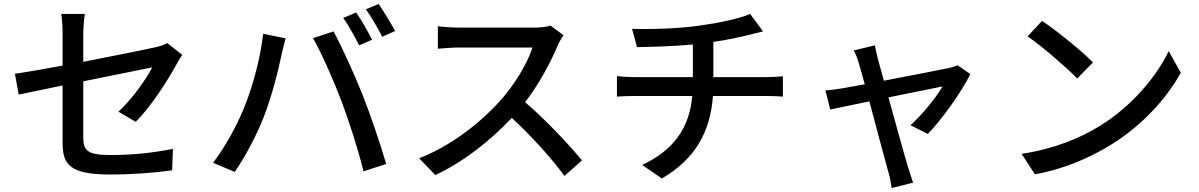

<svg xmlns="http://www.w3.org/2000/svg" viewBox="-20 -850 6030 966"><path d="M897 -574 822 -633C807 -624 786 -618 761 -612C718 -602 558 -570 399 -539V-678C399 -709 402 -750 407 -780H288C293 -750 295 -710 295 -678V-520C192 -501 101 -485 55 -479L74 -374L295 -420V-131C295 -24 329 28 534 28C651 28 759 19 846 7L850 -101C750 -81 647 -70 536 -70C421 -70 399 -92 399 -158V-441L746 -511C717 -455 647 -353 576 -288L663 -237C740 -314 824 -445 869 -528C877 -543 889 -562 897 -574Z M1772 -787 1707 -760C1734 -722 1767 -662 1787 -622L1852 -650C1833 -689 1797 -751 1772 -787ZM1885 -830 1821 -803C1849 -765 1881 -708 1903 -665L1968 -694C1949 -730 1911 -792 1885 -830ZM1207 -305C1172 -220 1115 -113 1052 -31L1161 15C1215 -63 1272 -171 1308 -264C1347 -363 1383 -506 1396 -572C1401 -594 1410 -632 1417 -657L1304 -680C1291 -560 1251 -412 1207 -305ZM1700 -336C1740 -229 1782 -97 1809 12L1923 -25C1896 -119 1843 -275 1805 -371C1765 -472 1699 -617 1658 -692L1555 -658C1598 -583 1661 -440 1700 -336Z M2815 -673 2750 -721C2733 -715 2700 -711 2663 -711C2623 -711 2337 -711 2292 -711C2261 -711 2203 -715 2183 -718V-605C2199 -606 2253 -611 2292 -611C2330 -611 2621 -611 2659 -611C2635 -533 2568 -423 2500 -347C2401 -236 2251 -116 2089 -54L2170 31C2313 -36 2448 -143 2555 -257C2654 -165 2754 -55 2820 35L2908 -43C2846 -119 2725 -248 2622 -336C2692 -426 2751 -538 2786 -621C2793 -638 2808 -663 2815 -673Z M3084 -467V-364C3109 -366 3144 -367 3175 -367H3463C3448 -202 3366 -93 3211 -20L3310 48C3481 -52 3554 -190 3567 -367H3837C3863 -367 3895 -366 3919 -364V-466C3897 -464 3856 -462 3835 -462H3569V-639C3636 -649 3705 -663 3754 -676C3770 -680 3792 -685 3819 -692L3754 -780C3704 -757 3594 -734 3499 -721C3389 -705 3236 -702 3160 -705L3185 -613C3258 -614 3367 -617 3466 -626V-462H3174C3143 -462 3108 -464 3084 -467Z M4862 -477 4798 -522C4787 -517 4770 -511 4755 -508C4719 -500 4562 -470 4427 -444L4397 -553C4391 -578 4385 -602 4382 -622L4275 -596C4285 -579 4294 -557 4301 -532L4331 -426L4220 -406C4188 -401 4162 -397 4133 -395L4157 -299L4354 -340C4391 -200 4436 -32 4450 17C4458 43 4463 72 4466 96L4574 69C4567 50 4556 13 4550 -5C4535 -52 4489 -219 4450 -360L4722 -415C4691 -360 4618 -271 4561 -220L4648 -176C4718 -247 4820 -391 4862 -477Z M5223 -745 5150 -667C5224 -617 5348 -508 5400 -455L5479 -536C5423 -594 5293 -698 5223 -745ZM5120 -76 5187 27C5342 -1 5469 -60 5570 -122C5726 -218 5849 -354 5921 -484L5860 -593C5799 -465 5674 -315 5513 -216C5417 -157 5287 -101 5120 -76Z"/></svg>

Font: Noto Sans JP Medium
Style: Regular
Weight: 500
Designer: Ryoko NISHIZUKA 西塚涼子 (kana, bopomofo & ideographs); Paul D. Hunt (Latin, Greek & Cyrillic); Sandoll Communications 산돌커뮤니
Foundry: Adobe
Version: Version 2.004;hotconv 1.0.118;makeotfexe 2.5.65603